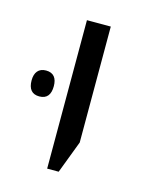

<svg xmlns="http://www.w3.org/2000/svg" viewBox="-102 -633 342 451"><g transform="rotate(15 69.5 -407.5)"><path d="M55 -227H83L113 -306V-588H55ZM-34 -418C-34 -397 -25 -386 -7 -386C12 -386 20 -398 20 -418C20 -437 12 -449 -7 -449C-25 -449 -34 -437 -34 -418Z"/></g></svg>

Font: Noto Sans Hebrew Condensed Light
Style: Regular
Weight: 300
Width: 3
Designer: Monotype Design Team
Foundry: Monotype Imaging Inc.
Version: Version 2.004